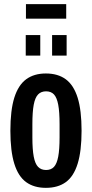

<svg xmlns="http://www.w3.org/2000/svg" viewBox="-20 -893 444 925"><path d="M201 12Q144 12 106 -15.5Q68 -43 49 -104Q30 -165 30 -263Q30 -362 49 -422.5Q68 -483 106 -511Q144 -539 201 -539Q259 -539 297 -511Q335 -483 354 -422.5Q373 -362 373 -263Q373 -165 354 -104Q335 -43 297 -15.5Q259 12 201 12ZM202 -74Q226 -74 240 -89Q254 -104 260.5 -138.5Q267 -173 267 -231V-295Q267 -354 260.5 -388.5Q254 -423 240 -438Q226 -453 202 -453Q178 -453 163.5 -438Q149 -423 142.5 -388.5Q136 -354 136 -295V-231Q136 -173 142.5 -138.5Q149 -104 163.5 -89Q178 -74 202 -74ZM104 -625V-724H174V-625ZM231 -625V-724H301V-625ZM105 -803V-873H299V-803Z"/></svg>

Font: Archivo ExtraCondensed SemiBold
Style: Regular
Weight: 600
Width: 2
Designer: Hector Gatti
Foundry: Omnibus-Type
Version: Version 2.001